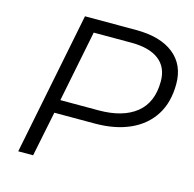

<svg xmlns="http://www.w3.org/2000/svg" viewBox="-103 -805 921 910"><g transform="rotate(15 357.5 -350.0)"><path d="M64 0 204 -700H455Q574 -700 639.5 -648Q705 -596 705 -502Q705 -412 665.5 -349.5Q626 -287 553 -254Q480 -221 380 -221H182L137 0ZM194 -286H381Q500 -286 565.5 -338.5Q631 -391 631 -495Q631 -564 584 -600Q537 -636 449 -636H264Z"/></g></svg>

Font: Montserrat
Style: Italic
Weight: 400
Italic angle: -11.3°
Designer: Julieta Ulanovsky
Foundry: Julieta Ulanovsky
Version: Version 9.000; ttfautohint (v1.8.4.7-5d5b)